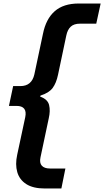

<svg xmlns="http://www.w3.org/2000/svg" viewBox="-20 -867 594 1095"><path d="M236 208Q169 208 130 183Q91 158 78.5 114.5Q66 71 78 16L124 -199Q137 -263 74 -263H31L55 -376H96Q161 -376 176 -443L225 -674Q242 -759 292 -803Q342 -847 429 -847H554L529 -732H436Q402 -732 383.5 -715Q365 -698 358 -664L311 -441Q301 -393 280 -365Q259 -337 211 -322L209 -316Q252 -301 260 -268Q268 -235 258 -192L211 30Q204 62 218.5 78Q233 94 265 94H353L330 208Z"/></svg>

Font: Be Vietnam Pro SemiBold
Style: Italic
Weight: 600
Italic angle: -12°
Designer: Lam Bao, Tony Le, Vietanh Nguyen
Foundry: Yellow Type Foundry
Version: Version 1.002; ttfautohint (v1.8.3)